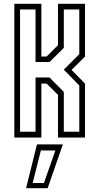

<svg xmlns="http://www.w3.org/2000/svg" viewBox="-20 -720 525 1005"><path d="M55 0V-700H196.5V-424H224L283.5 -483.5V-700H425V-424L354.5 -354L425 -282.5V0H283.5V-223.5L224 -282.5H196.5V0ZM85 -30.5H166V-314.5H239L314 -239V-30.5H395V-272.5L314 -355.5L395 -436.5V-670.5H314V-469.5L239.5 -395.5H166V-670.5H85ZM116.5 265 173.5 36H309L229.5 265ZM151 238H210L270 67.5H194Z"/></svg>

Font: Tourney Condensed Light
Style: Regular
Weight: 300
Width: 3
Designer: Tyler Finck
Foundry: Etcetera Type Co
Version: Version 1.010; ttfautohint (v1.8.3)